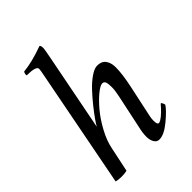

<svg xmlns="http://www.w3.org/2000/svg" viewBox="-200 -761 858 858"><g transform="rotate(-45 229.5 -331.5)"><path d="M202.1 -577.1 152.3 -322.3 134.8 -232.4Q139.2 -241.2 153.6 -262Q168 -282.7 190.4 -310.8Q212.9 -338.9 236.6 -364.3Q260.3 -389.6 285.6 -407.2Q311 -424.8 329.1 -424.8Q356.4 -424.8 369.6 -407.2Q382.8 -389.6 382.8 -360.4Q382.8 -318.8 369.1 -253.9L336.9 -103.5Q333 -87.9 333 -72.3Q333 -47.9 342.8 -47.9Q347.7 -47.9 354.7 -52Q361.8 -56.2 368.9 -62Q376 -67.9 383.5 -75.2Q391.1 -82.5 396.5 -88.4Q401.9 -94.2 406.2 -99.6L411.1 -104.5Q413.6 -104.5 417.2 -97.4Q420.9 -90.3 420.9 -85.9Q408.7 -65.4 366 -29.8Q323.2 5.9 293 5.9Q277.3 5.9 268.6 -8.3Q259.8 -22.5 259.8 -44.9Q259.8 -67.9 266.6 -96.7L300.8 -257.8Q307.6 -288.6 307.6 -310.5Q307.6 -331.1 304 -341.8Q300.3 -352.5 289.1 -352.5Q275.9 -352.5 250 -331.3Q224.1 -310.1 197 -277.6Q169.9 -245.1 146 -200.9Q122.1 -156.7 114.3 -116.2Q107.4 -80.6 89.8 0Q76.7 3.9 54.7 3.9Q37.1 3.9 21.5 0L127 -545.9Q127.9 -551.8 130.4 -563.7Q132.8 -575.7 134.3 -584.2Q135.7 -592.8 135.7 -597.7Q135.7 -616.2 76.2 -616.2Q74.2 -619.1 75.7 -626.5Q77.1 -633.8 80.1 -636.7Q133.8 -641.6 209 -668.9Q214.8 -665.5 214.8 -650.4Q214.8 -640.6 202.1 -577.1Z"/></g></svg>

Font: Crimson
Style: Italic
Weight: 400
Italic angle: -11°
Version: Version 0.8